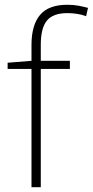

<svg xmlns="http://www.w3.org/2000/svg" viewBox="-20 -785 389 805"><path d="M273 -496H151V0H112V-496H12V-522L112 -530V-596Q112 -680 148 -722.5Q184 -765 262 -765Q289 -765 309.5 -761Q330 -757 349 -752L341 -717Q323 -724 302.5 -727Q282 -730 262 -730Q203 -730 177 -699Q151 -668 151 -597V-530H273Z"/></svg>

Font: Noto Sans Khmer ExtraLight
Style: Regular
Weight: 250
Version: Version 2.003